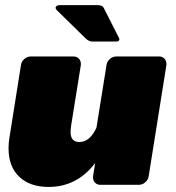

<svg xmlns="http://www.w3.org/2000/svg" viewBox="-20 -720 686 748"><path d="M434.2 -558.3H338.3Q327.5 -558.3 315.8 -568.3L200 -681.7Q196.7 -686.7 196.7 -689.2V-690.8Q198.3 -700 215 -700H360.8Q380 -700 385 -687.5L442.5 -574.2Q445 -570 445 -567.5V-565.8Q443.3 -558.3 434.2 -558.3ZM628.3 -471.7V-466.7L559.2 -33.3Q557.5 -20 546.2 -10Q535 0 520.8 0H370.8Q358.3 0 350.4 -8.3Q342.5 -16.7 342.5 -28.3V-33.3L350.8 -85Q280 8.3 169.2 8.3Q96.7 8.3 55 -31.3Q13.3 -70.8 13.3 -142.5Q13.3 -164.2 16.7 -183.3L61.7 -466.7Q63.3 -480 74.6 -490Q85.8 -500 100 -500H266.7Q279.2 -500 287.1 -491.7Q295 -483.3 295 -471.7V-466.7L257.5 -233.3Q255 -216.7 255 -205.8Q255 -166.7 289.2 -166.7Q330 -166.7 355.8 -222.5L395 -466.7Q396.7 -480 407.9 -490Q419.2 -500 433.3 -500H600Q612.5 -500 620.4 -491.7Q628.3 -483.3 628.3 -471.7Z"/></svg>

Font: BoonTook Mon
Style: Italic
Weight: 400
Italic angle: -9°
Designer: Sungsit Sawaiwan
Foundry: FontUni
Version: Version 3.0